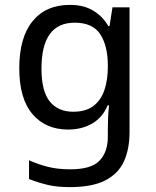

<svg xmlns="http://www.w3.org/2000/svg" viewBox="-20 -522 639 787"><path d="M266 245Q214 245 176 236Q138 227 99 212V135Q135 151 175 161.5Q215 172 268 172Q355 172 388.5 136Q422 100 422 39V8Q422 -17 423 -39Q424 -61 427 -90H421Q401 -41 358.5 -16Q316 9 259 9Q167 9 113 -54.5Q59 -118 59 -242Q59 -368 113.5 -435Q168 -502 267 -502Q323 -502 362 -478.5Q401 -455 424 -415H429L441 -492H511V18Q511 90 487.5 140.5Q464 191 410.5 218Q357 245 266 245ZM280 -64Q333 -64 364 -88.5Q395 -113 408.5 -154.5Q422 -196 422 -247V-254Q422 -334 391 -381.5Q360 -429 286 -429Q150 -429 150 -241Q150 -148 184 -106Q218 -64 280 -64Z"/></svg>

Font: Noto Sans Living
Style: Regular
Weight: 400
Designer: Monotype Design Team
Foundry: Monotype Imaging Inc.
Version: Version 2.013; ttfautohint (v1.8.4.7-5d5b)